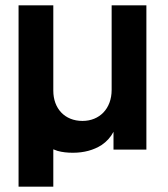

<svg xmlns="http://www.w3.org/2000/svg" viewBox="-20 -564 633 724"><path d="M181 140V-1C186 1 192 3 197 5C215 10 234 12 255 12C297 12 333 2 363 -17C382 -30 397 -46 408 -67V0H532V-544H401V-225C401 -154 355 -108 291 -108C224 -108 181 -155 181 -222V-544H50V140Z"/></svg>

Font: Plus Jakarta Sans
Style: Bold
Weight: 700
Designer: Gumpita Rahayu
Foundry: Tokotype
Version: Version 2.071;gftools[0.9.30]